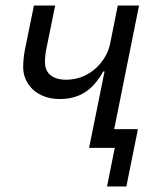

<svg xmlns="http://www.w3.org/2000/svg" viewBox="-20 -536 577 696"><path d="M368 140H438L480 -68H394L484 -516H407L379 -377C368 -320 311 -247 220 -247C170 -247 143 -271 143 -310C143 -323 144 -339 148 -359L180 -516H103L71 -359C66 -334 64 -312 64 -292C64 -232 113 -177 196 -177C270 -177 318 -211 354 -277H359L303 0H396Z"/></svg>

Font: Braiins Sans
Style: Italic
Weight: 400
Italic angle: -11.31°
Designer: Mike Abbink, Paul van der Laan, Pieter van Rosmalen, Jiri Chlebus, Lubos Buracinsky
Foundry: Bold Monday, Sudetype
Version: Version 1.000;hotconv 1.0.109;makeotfexe 2.5.65596